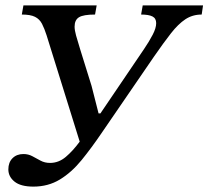

<svg xmlns="http://www.w3.org/2000/svg" viewBox="-20 -677 774 713"><path d="M104 16Q57 16 34 -2.5Q11 -21 11 -48Q11 -74 26.5 -89.5Q42 -105 67 -105Q85 -105 100 -97Q115 -89 130.5 -80.5Q146 -72 166 -72Q198 -72 224.5 -94.5Q251 -117 276 -151L153 -546Q145 -571 136 -588.5Q127 -606 110 -614.5Q93 -623 61 -623L67 -657H339L333 -623Q290 -623 273.5 -613Q257 -603 257 -578Q257 -565 262.5 -545Q268 -525 278 -493L320 -358L346 -256H353L515 -495Q534 -523 547 -548Q560 -573 560 -591Q560 -609 546 -616Q532 -623 504 -623L510 -657H734L729 -623Q695 -623 668.5 -605.5Q642 -588 615 -553.5Q588 -519 552 -467L358 -184Q320 -128 283 -82.5Q246 -37 202.5 -10.5Q159 16 104 16Z"/></svg>

Font: STIX Two Text Medium
Style: Italic
Weight: 500
Italic angle: -12°
Designer: Ross Mills, John Hudson & Paul Hanslow, Tiro Typeworks Ltd; with prior portions MicroPress Inc. and Coen Hoffman, Elsevi
Foundry: Tiro Typeworks Ltd
Version: Version 2.13 b171